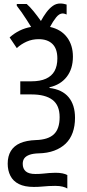

<svg xmlns="http://www.w3.org/2000/svg" viewBox="-20 -873 500 1098"><path d="M324 -853Q336 -853 345 -851Q354 -849 361 -847V-790Q357 -792 350.5 -794Q344 -796 338 -796Q319 -796 301 -773.5Q283 -751 266 -719Q329 -705 363 -660Q397 -615 397 -549Q397 -479 361.5 -433.5Q326 -388 263 -374V-370Q336 -361 372.5 -317Q409 -273 409 -199Q409 -152 395.5 -114.5Q382 -77 355.5 -51.5Q329 -26 290 -11.5Q251 3 201 4Q168 5 148 12.5Q128 20 119 32.5Q110 45 110 64Q110 92 127.5 107Q145 122 182 122Q206 122 225 120Q244 118 261.5 116.5Q279 115 297 115Q321 115 337.5 118.5Q354 122 365 128V205Q356 199 338.5 194.5Q321 190 296 190Q276 190 258 191Q240 192 219.5 194Q199 196 173 196Q121 196 88 179.5Q55 163 39.5 132.5Q24 102 24 63Q24 20 42 -9.5Q60 -39 95.5 -54.5Q131 -70 185 -72Q255 -74 288 -105Q321 -136 321 -203Q321 -271 280 -302Q239 -333 160 -333H96V-408H159Q210 -408 243 -423Q276 -438 292 -467Q308 -496 308 -539Q308 -594 280 -621.5Q252 -649 201 -649Q164 -649 132.5 -635Q101 -621 76 -598L35 -659Q62 -683 92.5 -698Q123 -713 158 -719Q148 -735 133.5 -758Q119 -781 103.5 -803Q88 -825 76 -840V-850H133Q152 -833 172 -808.5Q192 -784 214 -753Q228 -779 245 -802Q262 -825 281.5 -839Q301 -853 324 -853Z"/></svg>

Font: Noto Sans Display Condensed
Style: Regular
Weight: 400
Width: 3
Designer: Monotype Design Team
Foundry: Monotype Imaging Inc.
Version: Version 2.003